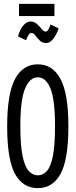

<svg xmlns="http://www.w3.org/2000/svg" viewBox="-20 -960 390 991"><path d="M175 11Q98 11 57.5 -62.5Q17 -136 17 -308Q17 -476 57.5 -552Q98 -628 175 -628Q252 -628 292.5 -552Q333 -476 333 -308Q333 -136 292.5 -62.5Q252 11 175 11ZM175 -55Q203 -55 223 -78.5Q243 -102 253.5 -157.5Q264 -213 264 -309Q264 -445 240.5 -503Q217 -561 175 -561Q134 -561 109.5 -503Q85 -445 85 -309Q85 -213 96 -157.5Q107 -102 127.5 -78.5Q148 -55 175 -55ZM241 -834 283 -813Q271 -780 254.5 -759Q238 -738 218 -738Q198 -738 185 -751Q172 -764 162.5 -777Q153 -790 143 -790Q134 -790 127 -779Q120 -768 115 -752L73 -772Q82 -806 99.5 -827.5Q117 -849 137 -849Q157 -849 171 -836Q185 -823 195.5 -810Q206 -797 215 -797Q223 -797 229 -806.5Q235 -816 241 -834ZM78 -877V-940H261V-877Z"/></svg>

Font: Inconsolata ExtraCondensed Medium
Style: Regular
Weight: 500
Width: 2
Monospace: yes
Designer: Raph Levien, Cyreal, Brenton Simpson
Foundry: Raph Levien, Cyreal, Google
Version: Version 3.001; ttfautohint (v1.8.2.53-6de2)